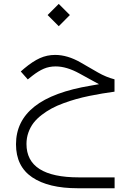

<svg xmlns="http://www.w3.org/2000/svg" viewBox="-20 -643 698 1002"><path d="M228.5 -564.5 286.6 -622.6 344.7 -564.5 286.6 -506.3ZM460 -223.6 395 -259.3Q327.6 -296.4 270.5 -296.4Q236.8 -296.4 208.7 -284.4Q180.7 -272.5 148.9 -247.6L125 -228.5L88.4 -270L106.4 -285.6Q150.9 -322.8 188.2 -339.6Q225.6 -356.4 267.6 -356.4Q332 -356.4 399.9 -317.4L492.2 -264.2Q533.2 -240.7 577.6 -229V-164.6Q543 -159.7 513.9 -155Q484.9 -150.4 447 -142.6Q409.2 -134.8 377.9 -126Q346.7 -117.2 311.8 -104.5Q276.9 -91.8 249.8 -77.1Q222.7 -62.5 197.3 -43Q171.9 -23.4 155 -1.5Q138.2 20.5 128.2 48.6Q118.2 76.7 118.2 108.4Q118.2 282.7 391.6 282.7H578.1V339.4H385.7Q232.4 339.4 147.9 282.2Q63.5 225.1 63.5 109.9Q63.5 -10.7 160.2 -87.2Q256.8 -163.6 455.1 -196.3L496.6 -203.6Z"/></svg>

Font: Shabnam Thin FD
Style: Thin-FD
Weight: 100
Foundry: DejaVu fonts team - Redesigned by Saber Rastikerdar - Based on Vazir font
Version: Version 5.0.0